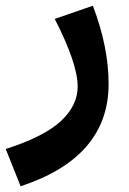

<svg xmlns="http://www.w3.org/2000/svg" viewBox="-55 -394 449 670"><path d="M17 256 -35 126Q99 83 157.5 28.5Q216 -26 216 -92Q216 -172 136 -328L269 -374Q324 -230 324 -101Q324 155 17 256Z"/></svg>

Font: FiraGO SemiBold
Style: Regular
Weight: 600
Designer: bBox Type
Foundry: bBox Type GmbH
Version: Version 1.001;PS 001.001;hotconv 1.0.88;makeotf.lib2.5.64775